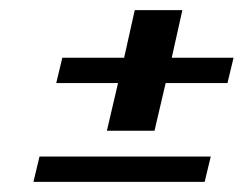

<svg xmlns="http://www.w3.org/2000/svg" viewBox="-20 -385 481 379"><path d="M58 -76 46 -26H384L396 -76ZM307 -221H429L441 -271H319L340 -365H246L225 -271H103L91 -221H213L191 -127H285Z"/></svg>

Font: Pfennig
Style: BoldItalic
Weight: 700
Italic angle: -13°
Version: Version 20100423